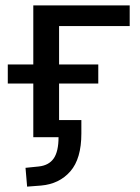

<svg xmlns="http://www.w3.org/2000/svg" viewBox="-20 -511 521 715"><path d="M81 184 75 114 124 109Q162 105 180 79Q198 53 198 0H104V-200H9V-271H104V-491H463V-414H200V-271H346V-200H200V-64H283V-14Q283 80 242 127Q201 174 133 180Z"/></svg>

Font: Nunito Sans 10pt Medium
Style: Regular
Weight: 500
Designer: Vernon Adams
Foundry: Vernon Adams
Version: Version 3.101;gftools[0.9.27]